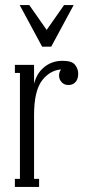

<svg xmlns="http://www.w3.org/2000/svg" viewBox="-20 -741 340 761"><path d="M39 0V-32H59V-452H39V-484H115V-381H110Q116 -438 148.5 -469Q181 -500 228 -500Q265 -500 277.5 -484Q290 -468 290 -449Q290 -428 279.5 -416Q269 -404 251 -404Q235 -404 224.5 -415Q214 -426 214 -442Q214 -450 217 -457Q220 -464 225 -469L230 -466Q182 -466 148.5 -424.5Q115 -383 115 -285V-32H135V0ZM147 -556 58 -721H96L180 -601H150L234 -721H272L183 -556Z"/></svg>

Font: Margherita Variable
Style: Regular
Weight: 400
Designer: James Puckett
Foundry: Dunwich Type Founders
Version: Version 1.008